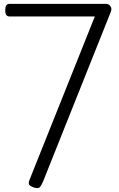

<svg xmlns="http://www.w3.org/2000/svg" viewBox="-20 -957 616 992"><path d="M153 11Q134 4 130 -4Q126 -12 133 -29L470 -872H29Q19 -872 13 -879Q7 -886 7 -904Q7 -920 12 -928.5Q17 -937 29 -937H528Q542 -937 550.5 -925Q559 -913 553 -897L202 -18Q193 3 184.5 11Q176 19 153 11Z"/></svg>

Font: Playwrite US Modern Light
Style: Regular
Weight: 300
Designer: Veronika Burian, José Scaglione
Foundry: TypeTogether
Version: Version 1.003